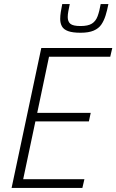

<svg xmlns="http://www.w3.org/2000/svg" viewBox="-20 -924 572 944"><path d="M37 0 183 -688H532L522 -645H221L163 -369H426L417 -327H154L94 -43H395L385 0ZM376 -763Q337 -763 315 -771Q293 -779 284.5 -794.5Q276 -810 276 -831Q276 -847 279 -865.5Q282 -884 286 -904H323Q319 -885 316 -869Q313 -853 313 -840Q313 -818 326 -807Q339 -796 376 -796Q413 -796 432 -808Q451 -820 460 -844.5Q469 -869 475 -904H513Q507 -873 499 -847.5Q491 -822 478 -803Q465 -784 440.5 -773.5Q416 -763 376 -763Z"/></svg>

Font: Saira SemiCondensed ExtraLight
Style: Italic
Weight: 250
Width: 4
Italic angle: -12°
Designer: Hector Gatti with collaboration of the Omnibus-Type team
Foundry: Omnibus-Type
Version: Version 1.101